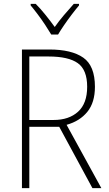

<svg xmlns="http://www.w3.org/2000/svg" viewBox="-20 -969 564 989"><path d="M234 -714Q349 -714 409 -672Q469 -630 469 -522Q469 -441 430 -393Q391 -345 323 -326L502 0H456L285 -316H131V0H93V-714ZM230 -678H131V-351H256Q335 -351 382 -393.5Q429 -436 429 -522Q429 -609 381 -643.5Q333 -678 230 -678ZM244 -791Q231 -813 212.5 -841Q194 -869 174 -895.5Q154 -922 138 -941V-949H164Q189 -924 215 -891.5Q241 -859 262 -830Q283 -860 308.5 -890Q334 -920 360 -949H387V-941Q370 -921 349.5 -894Q329 -867 310.5 -840Q292 -813 279 -791Z"/></svg>

Font: Noto Sans Gujarati SemiCondensed ExtraLight
Style: Regular
Weight: 200
Width: 4
Designer: Jelle Bosma - Monotype Design Team, Universal Thirst
Foundry: Monotype Imaging Inc.
Version: Version 2.106; ttfautohint (v1.8.4.7-5d5b)